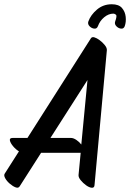

<svg xmlns="http://www.w3.org/2000/svg" viewBox="-38 -846 611 902"><path d="M-16 -30 51 -135Q36 -144 23.5 -159Q11 -174 8.5 -186Q6 -198 22 -198H91L389 -666Q394 -674 405.5 -670.5Q417 -667 429 -658Q443 -648 454 -634.5Q465 -621 464 -610L406 24Q405 37 393 36Q381 35 366.5 24.5Q352 14 341 0.5Q330 -13 331 -24L341 -128H155L54 30Q48 39 35 34Q22 29 8 17Q-6 5 -13.5 -8.5Q-21 -22 -16 -30ZM295 -198Q307 -198 321 -188.5Q335 -179 344 -167L373 -470L199 -198ZM503 -745Q513 -772 506.5 -777Q500 -782 495 -782Q472 -782 451.5 -765Q431 -748 422 -723Q417 -710 404.5 -711.5Q392 -713 382.5 -723Q373 -733 377 -745Q388 -776 417.5 -801Q447 -826 487 -826Q520 -826 535 -808.5Q550 -791 552.5 -767Q555 -743 548 -723Q543 -710 530.5 -711.5Q518 -713 508.5 -723Q499 -733 503 -745Z"/></svg>

Font: Story Script
Style: Regular
Weight: 400
Designer: Lana Roulhac, Ben Buysse
Version: Version 1.000; ttfautohint (v1.8.4.7-5d5b)